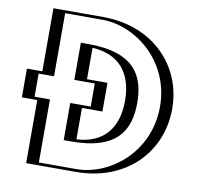

<svg xmlns="http://www.w3.org/2000/svg" viewBox="-88 -916 1032 1007"><g transform="rotate(10 427.5 -412.5)"><path d="M141 -489V-825H380C606 -825 796 -653 796 -413C796 -172 607 0 380 0H141V-336H59V-489ZM595 -412C595 -268 532 -168 329 -168V-336H438V-489H329V-657C532 -657 595 -556 595 -412ZM156 -474V-810H380C598.3 -810 781 -644.4 781 -413C781 -180.5 599.2 -15 380 -15H156V-351H74V-474ZM610 -412C610 -261.6 539.4 -153 329 -153H314V-351H423V-474H314V-672H329C539.5 -672 610 -562.3 610 -412ZM156 -474H74V-351H156V-15H380C599.2 -15 781 -180.5 781 -413C781 -644.4 598.3 -810 380 -810H156ZM610 -412C610 -562.3 539.5 -672 329 -672H314V-474H423V-351H314V-153H329C539.4 -153 610 -261.6 610 -412ZM141 -489H59V-336H141V0H380C607 0 796 -172 796 -413C796 -653 606 -825 380 -825H141ZM595 -412C595 -555.9 531.9 -657 329 -657V-489H438V-336H329V-168C531.9 -168 595 -268.1 595 -412ZM181 -474V-810H380C555.8 -810 756 -656.1 756 -413C756 -168.8 556.8 -15 380 -15H181V-351H99V-474ZM635 -412C635 -551.9 579.4 -672 329 -672H289V-474H398V-351H289V-153H329C579.2 -153 635 -272 635 -412ZM116 -489H34V-336H116V0H380C649.5 0 821 -183.7 821 -413C821 -641.3 648.5 -825 380 -825H116ZM570 -412C570 -265.9 497.5 -176.6 354 -168.7V-336H463V-489H354V-656.3C497.9 -648.3 570 -557.8 570 -412Z"/></g></svg>

Font: Hussar Outliner
Style: Regular
Weight: 700
Foundry: Cannot Into Space Fonts
Version: Version 0.92